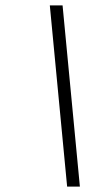

<svg xmlns="http://www.w3.org/2000/svg" viewBox="-20 -695 410 715"><path d="M277.5 0H230L165.5 -675H213Z"/></svg>

Font: Newsreader 24pt Medium
Style: Italic
Weight: 500
Italic angle: -17°
Designer: Hugues Gentile
Foundry: Production Type
Version: Version 1.003